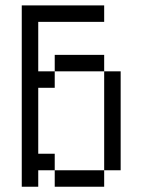

<svg xmlns="http://www.w3.org/2000/svg" viewBox="-20 -708 540 728"><path d="M375 -625V-687.5H62.5V0H125V-62.5H187.5V0H375V-62.5H187.5V-125H125Q125 -125 125 -375H187.5V-437.5H125V-625ZM375 -62.5H437.5Q437.5 -62.5 437.5 -437.5H375Q375 -437.5 375 -62.5ZM187.5 -437.5H375V-500H187.5Z"/></svg>

Font: Unifont
Style: Regular
Weight: 500
Version: Version 13.0.05